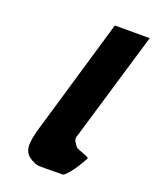

<svg xmlns="http://www.w3.org/2000/svg" viewBox="-141 -834 740 916"><g transform="rotate(20 229.0 -376.0)"><path d="M281.2 -753H458.2L290.9 -191C285.7 -173 298.3 -161.8 310.1 -145C316.5 -135.7 371.8 -124 376.6 -113C376.6 -113 328.2 -21.3 293.1 0C209 0 168.8 4.3 151.9 -3C92 -28.9 80.1 -57.6 103.6 -148L103.1 -148L108.6 -166.5C111.5 -176.7 114.7 -187.5 118.3 -199L118.6 -200Z"/></g></svg>

Font: Hussar
Style: BdOblThree
Weight: 700
Foundry: Cannot Into Space Fonts
Version: Version 2.00